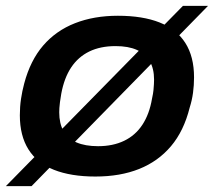

<svg xmlns="http://www.w3.org/2000/svg" viewBox="-30 -593 733 658"><path d="M297 12Q213 12 155 -11Q97 -34 67.5 -81Q38 -128 38 -198Q38 -227 42 -254Q46 -281 53 -307Q74 -386 118 -437Q162 -488 227 -513.5Q292 -539 374 -539Q459 -539 517 -516Q575 -493 605 -446Q635 -399 635 -328Q635 -301 631.5 -275Q628 -249 620 -224Q600 -144 556 -92Q512 -40 447 -14Q382 12 297 12ZM306 -92Q357 -92 395.5 -110.5Q434 -129 458 -165.5Q482 -202 491 -255Q495 -273 496 -284.5Q497 -296 497.5 -304.5Q498 -313 498 -320Q498 -358 483 -383.5Q468 -409 439 -422Q410 -435 366 -435Q314 -435 276 -416.5Q238 -398 214 -362Q190 -326 180 -272Q177 -255 175.5 -243Q174 -231 173.5 -223Q173 -215 173 -208Q173 -170 187.5 -144Q202 -118 232 -105Q262 -92 306 -92ZM-10 45 597 -573H683L78 45Z"/></svg>

Font: Archivo SemiExpanded SemiBold
Style: Italic
Weight: 600
Width: 6
Italic angle: -10°
Designer: Hector Gatti
Foundry: Omnibus-Type
Version: Version 2.001